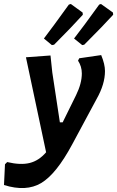

<svg xmlns="http://www.w3.org/2000/svg" viewBox="-90 -747 587 962"><path d="M281 -554Q325 -610 407 -724L416 -727L476 -684L477 -673Q430 -621 332 -523L322 -521ZM130 -554Q173 -610 255 -724L265 -727L324 -684L325 -673Q269 -611 181 -523L170 -521ZM163 -469 172 -384 210 -134H224L291 -270Q320 -329 320 -379Q320 -414 301 -443L307 -455L417 -471Q436 -425 436 -391Q436 -325 394 -251L272 -24Q192 125 116.5 170Q41 215 -70 180L-65 76L-54 65Q13 81 59 69.5Q105 58 141 16L40 -460Z"/></svg>

Font: Alegreya Sans SC
Style: Bold Italic
Weight: 700
Italic angle: -7°
Designer: Juan Pablo del Peral
Foundry: Huerta Tipografica
Version: Version 2.007